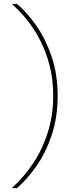

<svg xmlns="http://www.w3.org/2000/svg" viewBox="-20 -831 367 996"><path d="M68 145H43V143Q105 87 153 14.5Q201 -58 228.5 -146Q256 -234 256 -333Q256 -433 229 -520.5Q202 -608 154 -681Q106 -754 43 -809V-811H68Q121 -766 169 -697Q217 -628 248 -537Q279 -446 279 -333Q279 -221 248 -129.5Q217 -38 169 30.5Q121 99 68 145Z"/></svg>

Font: DM Sans 24pt Thin
Style: Regular
Weight: 250
Designer: Colophon Foundry, Jonny Pinhorn
Foundry: Colophon Foundry
Version: Version 4.004;gftools[0.9.30]